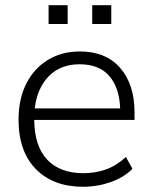

<svg xmlns="http://www.w3.org/2000/svg" viewBox="-20 -707 583 735"><path d="M51 0ZM298 8Q184 8 117.5 -59.5Q51 -127 51 -249Q51 -328 80.5 -386.5Q110 -445 163 -477.5Q216 -510 286 -510Q385 -510 440 -447Q495 -384 495 -276V-248H111Q112 -147 161 -95.5Q210 -44 299 -44Q344 -44 384.5 -58Q425 -72 462 -106L487 -61Q455 -28 404 -10Q353 8 298 8ZM285 -461Q211 -461 166.5 -415Q122 -369 113 -292H440Q437 -372 398 -416.5Q359 -461 285 -461ZM333 -615V-687H406V-615ZM166 -615V-687H239V-615Z"/></svg>

Font: Winston Light
Style: Regular
Weight: 300
Designer: Original fonts by Vernon Adams / Changes by Cristiano Sobral
Foundry: Original fonts by Vernon Adams / Changes by Cristiano Sobral
Version: Version 2.503;July 17, 2020;FontCreator 13.0.0.2655 64-bit